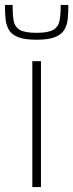

<svg xmlns="http://www.w3.org/2000/svg" viewBox="-31 -758 297 778"><path d="M100 0V-510H135V0ZM117 -597Q69 -597 42.5 -607.5Q16 -618 5 -637Q-6 -656 -8.5 -681.5Q-11 -707 -11 -738H20Q20 -701 24 -675.5Q28 -650 48.5 -637.5Q69 -625 117 -625Q165 -625 185.5 -637.5Q206 -650 210.5 -675.5Q215 -701 215 -738H246Q246 -707 243.5 -681.5Q241 -656 229.5 -637Q218 -618 191.5 -607.5Q165 -597 117 -597Z"/></svg>

Font: Saira Thin Thin
Style: Regular
Weight: 250
Version: Version 1.101